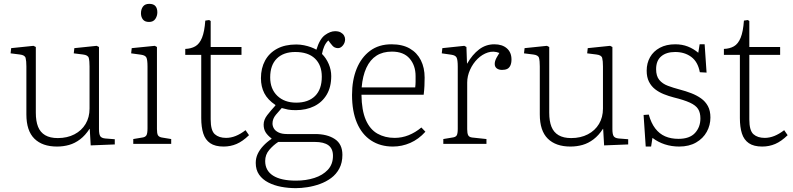

<svg xmlns="http://www.w3.org/2000/svg" viewBox="-20 -747 4120 997"><path d="M276 14Q200 14 158.5 -27Q117 -68 117 -153V-402Q117 -431 113 -446Q109 -461 83 -464L35 -470L38 -497L154 -509L166 -503V-162Q166 -118 177.5 -89Q189 -60 214.5 -45Q240 -30 280 -30Q329 -30 366.5 -49.5Q404 -69 424.5 -103.5Q445 -138 445 -183V-402Q445 -431 441 -446Q437 -461 411 -464L363 -470L366 -497L482 -509L494 -503V-77Q494 -50 500.5 -40Q507 -30 526 -28L576 -24V3L451 8L446 -78H445Q423 -44 396 -23.5Q369 -3 339 5.5Q309 14 276 14Z M672 0V-25L720 -33Q734 -35 740 -44Q746 -53 746 -81V-401Q746 -437 740 -448.5Q734 -460 712 -463L661 -470L664 -497L784 -509L795 -503V-77Q795 -54 800 -45Q805 -36 820 -33L869 -25V0ZM754 -633Q732 -633 722 -646Q712 -659 712 -678Q712 -699 722.5 -713Q733 -727 755 -727Q777 -727 787 -715.5Q797 -704 797 -683Q797 -664 786.5 -648.5Q776 -633 754 -633Z M1141 14Q1097 14 1071.5 -3.5Q1046 -21 1035.5 -54Q1025 -87 1025 -134V-462H942V-493Q972 -494 994 -506.5Q1016 -519 1029 -551Q1042 -583 1046 -640L1066 -643L1074 -638V-503H1234V-462H1074V-127Q1074 -69 1095.5 -50Q1117 -31 1154 -31Q1179 -31 1204 -41Q1229 -51 1255 -71L1273 -45Q1240 -13 1208.5 0.5Q1177 14 1141 14Z M1516 230Q1477 230 1440 223Q1403 216 1373 200.5Q1343 185 1325.5 160Q1308 135 1308 99Q1308 74 1318 52.5Q1328 31 1346.5 11Q1365 -9 1390 -26V-28Q1369 -44 1359 -60.5Q1349 -77 1349 -100Q1349 -125 1367.5 -149Q1386 -173 1410 -199V-202Q1370 -229 1352.5 -263Q1335 -297 1335 -341Q1335 -393 1356.5 -432.5Q1378 -472 1419 -494Q1460 -516 1518 -516Q1539 -516 1558.5 -512Q1578 -508 1594.5 -502Q1611 -496 1623 -489Q1640 -545 1667.5 -565Q1695 -585 1720 -585Q1738 -585 1749.5 -578.5Q1761 -572 1766.5 -562.5Q1772 -553 1772 -543Q1772 -525 1760.5 -511Q1749 -497 1735 -497Q1725 -497 1716.5 -501.5Q1708 -506 1697 -521L1685 -537Q1672 -525 1664 -507Q1656 -489 1652 -467Q1674 -445 1687 -414.5Q1700 -384 1700 -352Q1700 -295 1676.5 -255.5Q1653 -216 1611.5 -195.5Q1570 -175 1516 -175Q1490 -175 1475.5 -178Q1461 -181 1443 -186Q1430 -172 1412.5 -151Q1395 -130 1395 -106Q1395 -92 1402.5 -79.5Q1410 -67 1427 -59Q1444 -51 1470 -51H1616Q1679 -51 1718.5 -25Q1758 1 1758 57Q1758 98 1742 128Q1726 158 1699.5 177.5Q1673 197 1641 208.5Q1609 220 1576.5 225Q1544 230 1516 230ZM1517 191Q1569 191 1612.5 177Q1656 163 1682.5 134.5Q1709 106 1709 62Q1709 25 1685.5 7.5Q1662 -10 1614 -10H1425Q1400 6 1378.5 31Q1357 56 1357 89Q1357 139 1398 165Q1439 191 1517 191ZM1518 -214Q1581 -214 1616 -248.5Q1651 -283 1651 -349Q1651 -409 1615.5 -443Q1580 -477 1513 -477Q1452 -477 1417.5 -443Q1383 -409 1383 -345Q1383 -285 1420 -249.5Q1457 -214 1518 -214Z M2020 14Q1955 14 1907 -17.5Q1859 -49 1833.5 -109Q1808 -169 1808 -254Q1808 -331 1832 -390Q1856 -449 1901.5 -483Q1947 -517 2013 -517Q2070 -517 2108 -495Q2146 -473 2165.5 -434Q2185 -395 2185 -344Q2185 -323 2184 -301Q2183 -279 2180 -255H1857Q1858 -174 1879.5 -124.5Q1901 -75 1940 -53Q1979 -31 2029 -31Q2067 -31 2102 -45Q2137 -59 2168 -85L2189 -63Q2154 -24 2110.5 -5Q2067 14 2020 14ZM1858 -293H2136Q2138 -309 2138 -322Q2138 -335 2138 -352Q2138 -407 2107 -443Q2076 -479 2015 -479Q1968 -479 1935 -458Q1902 -437 1882.5 -395Q1863 -353 1858 -293Z M2282 0V-25L2330 -33Q2346 -35 2351.5 -44Q2357 -53 2357 -78V-401Q2357 -436 2351 -448Q2345 -460 2323 -463L2274 -470L2277 -497L2391 -509L2402 -503L2405 -417H2406Q2433 -464 2468 -490.5Q2503 -517 2547 -517Q2588 -517 2612 -496Q2636 -475 2636 -438Q2636 -419 2630 -406.5Q2624 -394 2613.5 -389Q2603 -384 2587 -384Q2570 -384 2559.5 -392Q2549 -400 2549 -415Q2549 -422 2551 -429.5Q2553 -437 2558.5 -447.5Q2564 -458 2573 -472Q2543 -484 2513.5 -474.5Q2484 -465 2460 -441.5Q2436 -418 2421 -385Q2406 -352 2406 -318V-76Q2406 -55 2411 -45Q2416 -35 2431 -33L2506 -25V0Z M2942 14Q2866 14 2824.5 -27Q2783 -68 2783 -153V-402Q2783 -431 2779 -446Q2775 -461 2749 -464L2701 -470L2704 -497L2820 -509L2832 -503V-162Q2832 -118 2843.5 -89Q2855 -60 2880.5 -45Q2906 -30 2946 -30Q2995 -30 3032.5 -49.5Q3070 -69 3090.5 -103.5Q3111 -138 3111 -183V-402Q3111 -431 3107 -446Q3103 -461 3077 -464L3029 -470L3032 -497L3148 -509L3160 -503V-77Q3160 -50 3166.5 -40Q3173 -30 3192 -28L3242 -24V3L3117 8L3112 -78H3111Q3089 -44 3062 -23.5Q3035 -3 3005 5.5Q2975 14 2942 14Z M3333 14 3322 -150 3349 -152Q3361 -108 3382.5 -80Q3404 -52 3434 -39Q3464 -26 3503 -26Q3561 -26 3589 -56.5Q3617 -87 3617 -132Q3617 -162 3605 -181Q3593 -200 3562.5 -214Q3532 -228 3479 -241Q3452 -248 3427 -258Q3402 -268 3382 -283.5Q3362 -299 3350 -322.5Q3338 -346 3338 -380Q3338 -419 3355.5 -450Q3373 -481 3406.5 -499Q3440 -517 3486 -517Q3522 -517 3551.5 -505.5Q3581 -494 3606 -473L3613 -517H3639L3649 -370L3614 -372Q3604 -426 3569.5 -451.5Q3535 -477 3486 -477Q3440 -477 3413.5 -454.5Q3387 -432 3387 -388Q3387 -352 3403.5 -332Q3420 -312 3448 -301.5Q3476 -291 3510 -282Q3541 -274 3569.5 -263Q3598 -252 3620.5 -236Q3643 -220 3656 -196Q3669 -172 3669 -137Q3669 -97 3650 -62.5Q3631 -28 3594.5 -7Q3558 14 3507 14Q3467 14 3432 2.5Q3397 -9 3368 -31L3361 14Z M3938 14Q3894 14 3868.5 -3.5Q3843 -21 3832.5 -54Q3822 -87 3822 -134V-462H3739V-493Q3769 -494 3791 -506.5Q3813 -519 3826 -551Q3839 -583 3843 -640L3863 -643L3871 -638V-503H4031V-462H3871V-127Q3871 -69 3892.5 -50Q3914 -31 3951 -31Q3976 -31 4001 -41Q4026 -51 4052 -71L4070 -45Q4037 -13 4005.5 0.5Q3974 14 3938 14Z"/></svg>

Font: Literata ExtraLight
Style: Regular
Weight: 250
Designer: Latin by Veronika Burian and Jose Scaglione. Greek by Irene Vlachou. Cyrillic by Vera Evstafieva.
Foundry: TypeTogether
Version: Version 3.103;gftools[0.9.29]